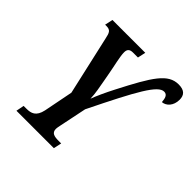

<svg xmlns="http://www.w3.org/2000/svg" viewBox="-186 -880 1038 1038"><g transform="rotate(45 333.5 -360.5)"><path d="M85 0H371L381 -46H362C328 -46 305 -51 305 -82C305 -88 307 -99 310 -113L342 -268C474 -537 530 -638 577 -638C601 -638 606 -615 608 -589C638 -591 667 -619 667 -666C667 -701 649 -721 605 -721C524 -721 479 -648 381 -458C356 -410 333 -359 322 -329C321 -369 312 -411 305 -451L296 -500C288 -546 273 -603 273 -635C273 -657 283 -668 308 -668H346L356 -714H105L95 -668H105C136 -668 142 -654 150 -615L226 -279L193 -111C181 -54 150 -46 116 -46H94Z"/></g></svg>

Font: Noto Serif Condensed Semi
Style: Italic
Weight: 600
Width: 3
Italic angle: -12°
Designer: Monotype Design Team
Foundry: Monotype Imaging Inc.
Version: Version 1.901